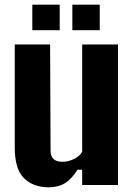

<svg xmlns="http://www.w3.org/2000/svg" viewBox="-20 -790 564 820"><path d="M188 10Q122 10 82.5 -29Q43 -68 43 -159V-600H194L196 -146Q196 -99 247 -99Q271 -99 296 -111Q321 -123 331 -142V-600H484V0H331V-65H311Q286 -25 257 -7.5Q228 10 188 10ZM289 -661V-770H406V-661ZM118 -661V-770H235V-661Z"/></svg>

Font: Big Shoulders Text Black
Style: Regular
Weight: 900
Designer: Patric King
Foundry: XO Type Co
Version: Version 1.000; ttfautohint (v1.8.2)